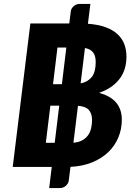

<svg xmlns="http://www.w3.org/2000/svg" viewBox="-20 -847 682 974"><path d="M352.5 -123Q378.5 -125 396.5 -134.8Q414.5 -144.5 425.8 -159.8Q437 -175 442 -195.2Q447 -215.5 447 -238.5Q447 -269.5 431.5 -288.2Q416 -307 375.5 -310.5ZM257.5 -122.5 280.5 -311H235.5L212.5 -122.5ZM271.5 -606 249 -420H294L316.5 -606ZM389 -424Q425 -431 445.2 -456Q465.5 -481 465.5 -532Q465.5 -564.5 452.2 -581.2Q439 -598 411 -603.5ZM426 -726.5Q478.5 -722.5 515.5 -709Q552.5 -695.5 576 -673.8Q599.5 -652 610.5 -623Q621.5 -594 621.5 -559Q621.5 -529 613.8 -501.5Q606 -474 589.2 -450.5Q572.5 -427 546.2 -408Q520 -389 482.5 -376Q541.5 -360 569.8 -325.8Q598 -291.5 598 -240Q598 -192 580.2 -149.5Q562.5 -107 529 -75Q495.5 -43 447.2 -23.2Q399 -3.5 337.5 -0.5L328.5 71.5Q327 78 323.2 84.5Q319.5 91 313.5 96Q307.5 101 300 104Q292.5 107 284.5 107H229.5L242.5 0H44.5L134 -728H331.5L339.5 -792Q342 -805.5 354.5 -816.2Q367 -827 383.5 -827H438.5Z"/></svg>

Font: Lato ExtraBold
Style: Italic
Weight: 800
Italic angle: -7°
Designer: Lukasz Dziedzic with Adam Twardoch and Botio Nikoltchev
Foundry: tyPoland Lukasz Dziedzic
Version: Version 2.015; 2015-08-06; http://www.latofonts.com/